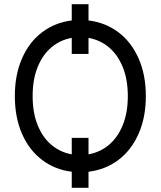

<svg xmlns="http://www.w3.org/2000/svg" viewBox="-20 -812 766 916"><path d="M402.3 -75.7Q457 -85.4 499.3 -120.6Q541.5 -155.8 565.7 -215.1Q589.8 -274.4 589.8 -353.5Q589.8 -432.6 565.7 -491.9Q541.5 -551.3 499.3 -586.4Q457 -621.6 402.3 -631.3V-554.7H322.3V-631.3Q267.6 -621.6 225.6 -586.4Q183.6 -551.3 159.7 -492.2Q135.7 -433.1 135.7 -353.5Q135.7 -273.9 159.7 -214.8Q183.6 -155.8 225.6 -120.6Q267.6 -85.4 322.3 -75.7V-154.3H402.3ZM402.3 -714.4Q482.9 -704.6 544.7 -658.2Q606.4 -611.8 641.1 -533.4Q675.8 -455.1 675.8 -353.5Q675.8 -252 641.1 -173.6Q606.4 -95.2 544.7 -48.8Q482.9 -2.4 402.3 7.3V84H322.3V7.3Q242.2 -2.4 180.7 -49.1Q119.1 -95.7 85 -173.8Q50.8 -252 50.8 -353.5Q50.8 -455.1 85 -533.2Q119.1 -611.3 180.7 -658Q242.2 -704.6 322.3 -714.4V-792H402.3Z"/></svg>

Font: Pretendard JP
Style: Regular
Weight: 400
Designer: Base glyphs from Inter by Rasmus Andersson; Hangeul glyphs from Noto Sans CJK(Source Han Sans) by Jang Soo-young and Kan
Foundry: Kil Hyung-jin
Version: Version 1.309